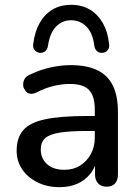

<svg xmlns="http://www.w3.org/2000/svg" viewBox="-20 -767 577 796"><path d="M227 9Q176 9 135.5 -11Q95 -31 72 -65Q49 -99 49 -142Q49 -196 76.5 -227.5Q104 -259 167.5 -272.5Q231 -286 339 -286H373V-312Q373 -369 349 -394Q325 -419 270 -419Q238 -419 203.5 -411Q169 -403 132 -384Q120 -378 110 -378Q106 -378 98.5 -380Q91 -382 84 -392.5Q77 -403 76.5 -409.5Q76 -416 76 -417Q76 -429 82.5 -440.5Q89 -452 105 -458Q149 -479 192 -488Q235 -497 273 -497Q340 -497 383.5 -476Q427 -455 448 -412Q469 -369 469 -301V-44Q469 -20 457 -6.5Q445 7 422 7Q400 7 387 -6.5Q374 -20 374 -44V-80Q366 -61 354 -46Q332 -19 300 -5Q268 9 227 9ZM226 -217Q184 -210 166.5 -193.5Q149 -177 149 -148Q149 -110 175 -86.5Q201 -63 247 -63Q284 -63 312 -80.5Q340 -98 356.5 -128Q373 -158 373 -197V-224H340Q268 -224 226 -217ZM145 -548Q132 -549 123.5 -559.5Q115 -570 118 -586Q124 -635 144 -671Q164 -707 197 -727Q230 -747 275 -747Q320 -747 353 -727Q386 -707 406.5 -671Q427 -635 432 -586Q435 -570 427 -559.5Q419 -549 405 -548Q391 -547 382 -555Q373 -563 371 -578Q364 -631 338 -657Q312 -683 275 -683Q238 -683 212.5 -657Q187 -631 179 -578Q177 -563 168 -555Q159 -547 145 -548Z"/></svg>

Font: Nunito SemiBold
Style: Regular
Weight: 600
Designer: Vernon Adams
Foundry: Vernon Adams
Version: Version 3.602